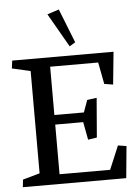

<svg xmlns="http://www.w3.org/2000/svg" viewBox="-57 -875 640 918"><g transform="rotate(-5 263.0 -416.0)"><path d="M204.1 -813 260.3 -831.5 324.7 -668.5 296.9 -651.4ZM17.1 -607.4H503.4L487.8 -451.2L445.8 -458L425.8 -562.5H195.3V-330.6H336.9L357.9 -388.7L403.8 -395L388.2 -205.6L345.7 -199.2L329.6 -284.7H195.3V-46.4H438L485.4 -159.2L525.9 -152.8L511.2 0H15.1L19 -36.1L100.6 -59.1V-549.8L12.2 -570.3Z"/></g></svg>

Font: Neuton
Style: Regular
Weight: 400
Designer: Brian M Zick
Version: Version 1.3